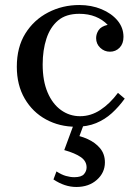

<svg xmlns="http://www.w3.org/2000/svg" viewBox="-20 -495 545 765"><path d="M282 10Q217 10 163.5 -19Q110 -48 78.5 -102Q47 -156 47 -229Q47 -307 81 -361.5Q115 -416 172 -445.5Q229 -475 296 -475Q344 -475 384 -458.5Q424 -442 448 -413.5Q472 -385 472 -348Q472 -321 456.5 -305Q441 -289 418 -289Q396 -289 379.5 -304.5Q363 -320 363 -343Q363 -360 373 -375Q383 -390 409 -396Q389 -417 360.5 -428.5Q332 -440 296 -440Q243 -440 211.5 -413.5Q180 -387 165 -341Q150 -295 150 -238Q150 -173 169.5 -127Q189 -81 223 -56.5Q257 -32 299 -32Q342 -32 380 -57Q418 -82 450 -125L477 -102Q453 -69 425.5 -44Q398 -19 363 -4.5Q328 10 282 10ZM284 250Q238 250 193 220L205 188Q225 201 242.5 206Q260 211 276 211Q304 211 314.5 199Q325 187 325 172Q325 147 302 131Q279 115 236 103L274 0H314L281 89L264 41Q298 45 329 59Q360 73 379 96Q398 119 398 152Q398 193 366 221.5Q334 250 284 250Z"/></svg>

Font: Brygada 1918 Medium
Style: Regular
Weight: 500
Designer: Mateusz Machalski | Borys Kosmynka | Przemek Hoffer
Foundry: NIEPODLEGLA 2018
Version: Version 3.006